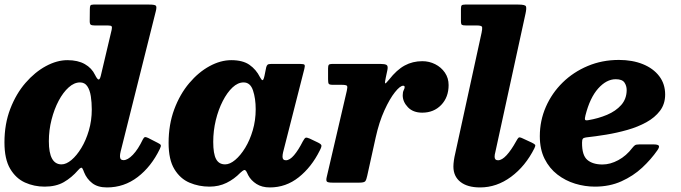

<svg xmlns="http://www.w3.org/2000/svg" viewBox="-28 -800 2984 841"><path d="M672 -147.5Q634.5 -70 575 -24.5Q515.5 21 440.5 21Q400 21 376 2.2Q352 -16.5 340.5 -45Q337 -55 333.5 -61Q329 -72 314.5 -55Q286 -22 251.5 -2.2Q217 17.5 167.5 17.5Q121.5 17.5 81.5 -0.5Q41.5 -18.5 16.5 -60.8Q-8.5 -103 -8.5 -176.5Q-8.5 -257 17 -323.2Q42.5 -389.5 83.8 -437Q125 -484.5 173.2 -510.5Q221.5 -536.5 267.5 -536.5Q313 -536.5 343.5 -519.2Q374 -502 388.5 -471.5Q397.5 -453.5 403.2 -451.8Q409 -450 413.5 -468L461 -669Q463.5 -680.5 461 -684.5Q458.5 -688.5 444 -688.5H386.5Q374 -688.5 369.2 -692Q364.5 -695.5 365 -710.5L365.5 -759.5Q365.5 -771.5 368 -775.8Q370.5 -780 381.5 -780H625.5Q649.5 -780 654.5 -775.2Q659.5 -770.5 654.5 -751L500.5 -136.5Q497.5 -125 497.5 -115.5Q497.5 -98.5 513 -98.5Q531.5 -98.5 554.2 -122.2Q577 -146 597.5 -189Q602 -198 606.5 -199.2Q611 -200.5 620.5 -196L662.5 -174.5Q674.5 -169 676.2 -164.2Q678 -159.5 672 -147.5ZM374 -320Q374 -351.5 369.8 -378.8Q365.5 -406 354.2 -422.5Q343 -439 322.5 -439Q297 -439 272.8 -417.2Q248.5 -395.5 229 -358.8Q209.5 -322 197.8 -276Q186 -230 186 -181.5Q186 -80 241.5 -80Q262 -80 285 -99.2Q308 -118.5 328.2 -151.8Q348.5 -185 361.2 -228.5Q374 -272 374 -320Z M1372.5 -140.5Q1336.5 -68 1280.5 -23.5Q1224.5 21 1154 21Q1119.5 21 1095.5 5.8Q1071.5 -9.5 1059.5 -32Q1056.5 -39 1054.2 -43Q1052 -47 1050.5 -50Q1045.5 -57 1040.5 -55Q1035.5 -53 1025 -43.5Q998 -15.5 964.2 1Q930.5 17.5 889.5 17.5Q843 17.5 802.2 0.2Q761.5 -17 736 -58.8Q710.5 -100.5 710.5 -174Q710.5 -254.5 735.2 -321Q760 -387.5 800.8 -435.8Q841.5 -484 889.8 -510.2Q938 -536.5 985 -536.5Q1035.5 -536.5 1064.8 -516Q1094 -495.5 1110.5 -462.5Q1117 -450 1121.5 -448.8Q1126 -447.5 1130.5 -468L1138 -505Q1140 -513 1144 -516.5Q1148 -520 1160.5 -520H1286.5Q1303.5 -520 1306 -515.8Q1308.5 -511.5 1305 -498L1212 -133Q1209.5 -122.5 1209.5 -113.5Q1209.5 -98 1224.5 -98Q1241 -98 1260 -120.2Q1279 -142.5 1298.5 -181Q1306 -195 1311 -196.8Q1316 -198.5 1328.5 -193L1363 -176.5Q1378 -169.5 1379.8 -163.5Q1381.5 -157.5 1372.5 -140.5ZM1092 -321.5Q1092 -368.5 1080.2 -403.8Q1068.5 -439 1039 -439Q1014 -439 990.5 -417Q967 -395 947.8 -357.5Q928.5 -320 917.2 -273.5Q906 -227 906 -178.5Q906 -126.5 918.5 -103.2Q931 -80 958 -80Q979 -80 1002.2 -99.5Q1025.5 -119 1046 -152.5Q1066.5 -186 1079.2 -229.5Q1092 -273 1092 -321.5Z M1426.5 -520H1638.5Q1657 -520 1664.8 -515.8Q1672.5 -511.5 1669 -494L1661.5 -458.5Q1657.5 -440 1658.8 -435.5Q1660 -431 1676 -451Q1710 -494.5 1744.8 -513.2Q1779.5 -532 1822 -532Q1852 -532 1878.2 -518.8Q1904.5 -505.5 1920.8 -481.8Q1937 -458 1937 -427.5Q1937 -374 1904.5 -340.2Q1872 -306.5 1821.5 -306.5Q1781.5 -306.5 1758.8 -330.2Q1736 -354 1736 -382.5Q1736 -396.5 1740.2 -404.8Q1744.5 -413 1744.5 -418.5Q1744.5 -424.5 1738 -424.5Q1724.5 -424.5 1701.8 -396Q1679 -367.5 1655.8 -316.5Q1632.5 -265.5 1617.5 -197.5L1580.5 -30Q1577 -13 1572.2 -6.5Q1567.5 0 1546 0H1428.5Q1408.5 0 1404 -4.5Q1399.5 -9 1403 -24L1491 -402Q1495 -419 1492 -423.8Q1489 -428.5 1468 -428.5H1430.5Q1415 -428.5 1412 -433Q1409 -437.5 1409 -453V-500.5Q1409 -512 1412.2 -516Q1415.5 -520 1426.5 -520Z M2274 -741 2141.5 -133Q2138.5 -122.5 2138.5 -113.5Q2138.5 -98 2153.5 -98Q2170.5 -98 2191 -120.2Q2211.5 -142.5 2233 -181.5Q2239.5 -193.5 2243.5 -197Q2247.5 -200.5 2261 -194L2302 -175Q2313 -169.5 2315.8 -165.8Q2318.5 -162 2313 -151Q2273.5 -72 2210.5 -25.5Q2147.5 21 2075 21Q2019.5 21 1988.8 -3.2Q1958 -27.5 1958 -70.5Q1958 -82 1960.2 -97.8Q1962.5 -113.5 1965.5 -125.5L2081.5 -657Q2085 -673.5 2083.8 -681Q2082.5 -688.5 2060.5 -688.5H2013Q1999.5 -688.5 1995.2 -691.2Q1991 -694 1991 -707.5V-760.5Q1991 -772.5 1994 -776.2Q1997 -780 2009 -780H2242.5Q2272.5 -780 2275.8 -772Q2279 -764 2274 -741Z M2336.5 -203.5Q2336.5 -271.5 2363 -332Q2389.5 -392.5 2436.5 -438.5Q2483.5 -484.5 2546.5 -511Q2609.5 -537.5 2683 -537.5Q2742 -537.5 2787.8 -519Q2833.5 -500.5 2859.5 -466.5Q2885.5 -432.5 2885.5 -386Q2885.5 -344.5 2863 -314.8Q2840.5 -285 2803.2 -264.5Q2766 -244 2720.2 -231Q2674.5 -218 2627.2 -210.2Q2580 -202.5 2538.5 -198Q2528 -196.5 2524.8 -192Q2521.5 -187.5 2521.5 -175Q2521 -119.5 2544.8 -99.5Q2568.5 -79.5 2611 -79.5Q2645 -79.5 2680.2 -98.5Q2715.5 -117.5 2742 -152.5Q2748 -160 2753.2 -163.8Q2758.5 -167.5 2773 -167.5H2833.5Q2853.5 -167.5 2857.5 -162Q2861.5 -156.5 2852 -142.5Q2824 -102 2784.8 -65.5Q2745.5 -29 2693.8 -5.8Q2642 17.5 2578 17.5Q2534 17.5 2491.2 4.5Q2448.5 -8.5 2413.5 -35.5Q2378.5 -62.5 2357.5 -104.2Q2336.5 -146 2336.5 -203.5ZM2548 -273.5Q2593 -281 2631.2 -297.2Q2669.5 -313.5 2693 -340Q2716.5 -366.5 2717 -405Q2717 -424.5 2707 -438.8Q2697 -453 2669 -453Q2628.5 -453 2592.2 -412.5Q2556 -372 2536.5 -295Q2533 -281 2534.5 -276.2Q2536 -271.5 2548 -273.5Z"/></svg>

Font: Besley* Heavy
Style: Italic
Weight: 800
Italic angle: -13°
Designer: Owen Earl
Foundry: indestructible type*
Version: Version 3.000; ttfautohint (v1.8.3)